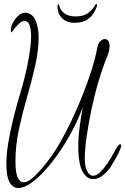

<svg xmlns="http://www.w3.org/2000/svg" viewBox="-20 -855 632 969"><path d="M73 94Q45 94 28.5 65Q12 36 12 -30Q12 -75 21.5 -132.5Q31 -190 45 -247Q59 -304 72.5 -351.5Q86 -399 94 -425Q97 -436 104 -463.5Q111 -491 118.5 -527.5Q126 -564 131.5 -602.5Q137 -641 137 -673Q137 -705 129.5 -727Q122 -749 104 -749Q91 -749 79 -738.5Q67 -728 57 -715.5Q47 -703 41 -695.5Q35 -688 35 -695Q33 -713 43 -735.5Q53 -758 71 -774.5Q89 -791 109 -791Q120 -791 130 -785Q148 -776 157.5 -756Q167 -736 171 -713Q175 -690 175 -670Q175 -600 157.5 -523Q140 -446 116.5 -365Q93 -284 75.5 -202.5Q58 -121 58 -41Q58 17 69.5 41Q81 65 99 65Q119 65 143.5 44Q168 23 194 -8Q220 -39 241 -69Q262 -98 288.5 -145Q315 -192 343 -251Q371 -310 396.5 -374Q422 -438 442 -501Q462 -564 472 -619Q476 -637 487 -647.5Q498 -658 509 -658Q519 -658 526 -649.5Q533 -641 533 -623Q533 -612 530 -597.5Q527 -583 519 -565Q497 -511 476.5 -441.5Q456 -372 441 -300Q426 -228 417 -164Q408 -100 408 -56Q408 -23 414 -6Q421 15 430.5 23.5Q440 32 450 32Q467 32 485.5 14Q504 -4 521 -29Q538 -54 550.5 -76.5Q563 -99 568 -108Q579 -127 586 -127Q590 -127 591.5 -123.5Q593 -120 591 -115Q588 -102 578 -82Q568 -62 557.5 -44.5Q547 -27 543 -20Q530 3 504 26Q478 49 450 49Q440 49 429.5 44.5Q419 40 410 30Q390 8 382.5 -29.5Q375 -67 375 -111Q375 -164 382.5 -219Q390 -274 398 -316Q378 -259 347.5 -200.5Q317 -142 281 -89.5Q245 -37 207.5 4.5Q170 46 135 70Q100 94 73 94ZM355 -740Q315 -740 292.5 -764Q270 -788 270 -820Q270 -834 274 -834Q278 -834 280 -823Q285 -803 305.5 -787.5Q326 -772 364 -772Q402 -772 426 -790.5Q450 -809 459 -828Q463 -835 465 -835Q472 -835 469 -823Q464 -809 453 -789.5Q442 -770 419 -755Q396 -740 355 -740Z"/></svg>

Font: Inspiration
Style: Regular
Weight: 400
Designer: Robert E. Leuschke
Foundry: Robert E. Leuschke
Version: Version 2.010; ttfautohint (v1.8.3)